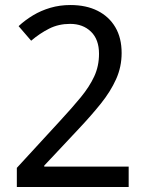

<svg xmlns="http://www.w3.org/2000/svg" viewBox="-20 -744 591 764"><path d="M47 -76 218 -262Q267 -315 301.5 -357Q336 -399 355 -440Q374 -481 374 -530Q374 -587 342 -618Q310 -649 259 -649Q213 -649 175.5 -630Q138 -611 104 -582L54 -640Q80 -664 111.5 -683Q143 -702 180.5 -713Q218 -724 260 -724Q323 -724 368.5 -701Q414 -678 439 -635.5Q464 -593 464 -533Q464 -478 442 -429Q420 -380 381.5 -332Q343 -284 293 -231L156 -85V-81H492V0H47Z"/></svg>

Font: lkorean05
Style: Book
Weight: 400
Designer: Jelle Bosma - Monotype Design Team
Foundry: Monotype Imaging Inc.
Version: Version 2.003